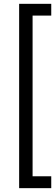

<svg xmlns="http://www.w3.org/2000/svg" viewBox="-20 -832 292 1004"><path d="M248 -750.5H150.4V89.8H248V151.9H80.1V-812H248Z"/></svg>

Font: Vazirmatn RD FD Light
Style: Regular
Weight: 300
Designer: Saber Rastikerdar
Foundry: Saber Rastikerdar
Version: Version 33.003